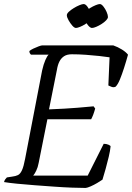

<svg xmlns="http://www.w3.org/2000/svg" viewBox="-28 -928 652 948"><path d="M395 0Q369 0 328 -1.5Q287 -3 238.5 -6.5Q190 -10 142.5 -13.5Q95 -17 55.5 -21Q16 -25 -8 -29Q-6 -37 -2.5 -42Q1 -47 6 -52L32 -56Q49 -58 60.5 -63.5Q72 -69 80.5 -87.5Q89 -106 96 -144L180 -580Q187 -611 196 -631.5Q205 -652 212 -658H125Q123 -660 120 -664Q117 -668 117 -676Q124 -682 136.5 -688Q149 -694 162.5 -699Q176 -704 181 -704H531Q554 -696 574 -683.5Q594 -671 604 -658Q595 -625 584.5 -592.5Q574 -560 564 -535.5Q554 -511 543 -500Q533 -495 522 -499.5Q511 -504 507 -506L513 -645Q494 -648 462.5 -651.5Q431 -655 395.5 -657.5Q360 -660 327 -660Q303 -660 288.5 -650.5Q274 -641 265.5 -624.5Q257 -608 253 -583L214 -388Q257 -390 289 -391.5Q321 -393 354.5 -396Q388 -399 434 -403L442 -392Q437 -374 432 -361Q427 -348 422 -339H206L163 -124Q159 -102 151 -85.5Q143 -69 136 -61H405L484 -218Q497 -218 507.5 -213.5Q518 -209 518 -205Q516 -184 509 -154Q502 -124 493.5 -94Q485 -64 478 -41Q468 -34 452 -24.5Q436 -15 420 -8Q404 -1 395 0ZM347 -790Q339 -790 329 -801.5Q319 -813 310.5 -828Q302 -843 302 -853Q302 -861 312.5 -870.5Q323 -880 337 -888.5Q351 -897 364.5 -902.5Q378 -908 385 -908Q394 -908 403 -896Q412 -884 418.5 -869Q425 -854 425 -844Q425 -837 416 -827.5Q407 -818 394 -809.5Q381 -801 367.5 -795.5Q354 -790 347 -790ZM426 -790Q418 -790 408 -801.5Q398 -813 390.5 -828Q383 -843 383 -853Q383 -861 393 -870.5Q403 -880 417 -888.5Q431 -897 444.5 -902.5Q458 -908 465 -908Q473 -908 482.5 -896Q492 -884 498.5 -869Q505 -854 505 -844Q505 -837 496 -827.5Q487 -818 473.5 -809.5Q460 -801 447 -795.5Q434 -790 426 -790Z"/></svg>

Font: Texturina 12pt ExtraLight
Style: Italic
Weight: 250
Italic angle: -11°
Designer: Guillermo Torres Carreño
Foundry: Omnibus-Type
Version: Version 1.002